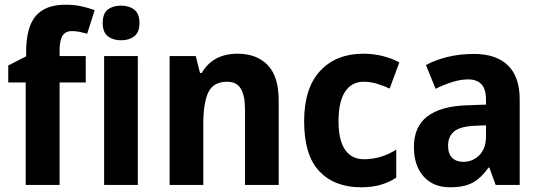

<svg xmlns="http://www.w3.org/2000/svg" viewBox="-20 -785 2290 815"><path d="M344 -435H233V0H89V-435H15V-507L91 -546V-564Q91 -669 131.5 -717Q172 -765 259 -765Q293 -765 322 -759Q351 -753 382 -742L350 -642Q335 -646 319 -649.5Q303 -653 285 -653Q258 -653 245.5 -633.5Q233 -614 233 -571V-547H344Z M494 -761Q528 -761 550 -744Q572 -727 572 -687Q572 -648 550 -631Q528 -614 494 -614Q460 -614 438 -631Q416 -648 416 -687Q416 -728 437.5 -744.5Q459 -761 494 -761ZM565 -547V0H422V-547Z M988 -557Q1070 -557 1116.5 -508.5Q1163 -460 1163 -358V0H1020V-320Q1020 -378 1002.5 -408Q985 -438 944 -438Q886 -438 864.5 -393.5Q843 -349 843 -259V0H700V-547H811L829 -475H836Q884 -557 988 -557Z M1513 10Q1400 10 1335.5 -58Q1271 -126 1271 -270Q1271 -411 1339 -484Q1407 -557 1522 -557Q1566 -557 1605 -547Q1644 -537 1675 -520L1634 -409Q1606 -422 1579 -430Q1552 -438 1524 -438Q1473 -438 1445 -396Q1417 -354 1417 -271Q1417 -189 1445 -149Q1473 -109 1525 -109Q1561 -109 1596 -119.5Q1631 -130 1662 -150V-31Q1632 -11 1595.5 -0.5Q1559 10 1513 10Z M1992 -556Q2086 -556 2136 -507.5Q2186 -459 2186 -363V0H2084L2057 -74H2054Q2023 -30 1987 -10Q1951 10 1890 10Q1819 10 1778 -36Q1737 -82 1737 -161Q1737 -247 1793.5 -290.5Q1850 -334 1960 -338L2043 -341V-360Q2043 -407 2023.5 -427.5Q2004 -448 1967 -448Q1936 -448 1900.5 -437Q1865 -426 1829 -408L1788 -509Q1829 -531 1880.5 -543.5Q1932 -556 1992 -556ZM1993 -251Q1933 -248 1907.5 -227Q1882 -206 1882 -167Q1882 -132 1899.5 -115Q1917 -98 1946 -98Q1987 -98 2015 -126.5Q2043 -155 2043 -206V-253Z"/></svg>

Font: Noto Sans Lao UI SemCond
Style: Bold
Weight: 700
Width: 4
Designer: Monotype Design Team
Foundry: Monotype Imaging Inc.
Version: Version 2.000; ttfautohint (v1.8.4.7-5d5b)